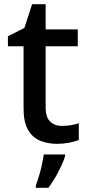

<svg xmlns="http://www.w3.org/2000/svg" viewBox="-20 -680 423 921"><path d="M277 -76Q298 -76 320 -79.5Q342 -83 358 -89V-9Q340 -1 311.5 4.5Q283 10 254 10Q210 10 173 -5Q136 -20 114.5 -57Q93 -94 93 -160V-458H18V-506L97 -546L134 -660H199V-539H353V-458H199V-162Q199 -118 220.5 -97Q242 -76 277 -76ZM292 70Q283 99 260.5 143Q238 187 212 221H152V209Q159 191 167 164.5Q175 138 181 110Q187 82 190 61H292Z"/></svg>

Font: Noto Sans Telugu Medium
Style: Regular
Weight: 500
Designer: Jelle Bosma - Monotype Design Team
Foundry: Monotype Imaging Inc.
Version: Version 2.005; ttfautohint (v1.8.4.7-5d5b)